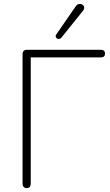

<svg xmlns="http://www.w3.org/2000/svg" viewBox="-20 -961 567 987"><path d="M117 6Q107 6 101.5 0Q96 -6 96 -16V-683Q96 -694 102 -699.5Q108 -705 118 -705H498Q509 -705 514.5 -700Q520 -695 520 -685Q520 -676 514.5 -671Q509 -666 498 -666H138V-16Q138 -6 132.5 0Q127 6 117 6ZM296 -768Q291 -762 284.5 -761Q278 -760 273 -763Q268 -766 266.5 -772Q265 -778 270 -785L369 -928Q375 -937 382.5 -939.5Q390 -942 397 -940Q404 -938 408.5 -933Q413 -928 413 -921Q413 -914 407 -906Z"/></svg>

Font: Nunito ExtraLight
Style: Regular
Weight: 200
Designer: Vernon Adams
Foundry: Vernon Adams
Version: Version 3.602;April 4, 2023;FontCreator 14.0.0.2856 64-bit